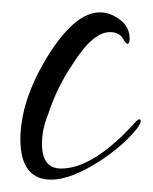

<svg xmlns="http://www.w3.org/2000/svg" viewBox="-20 -274 248 311"><path d="M63 17Q13 17 13 -49Q13 -70 19 -96Q31 -143 63 -192Q104 -254 142 -254Q161 -254 178 -239Q190 -228 190 -211Q190 -207 189 -205Q188 -204 187.5 -203.5Q187 -203 187 -203Q184 -203 180 -210Q174 -222 158 -222Q130 -222 97 -169Q72 -132 58 -89Q48 -65 48 -41Q48 -1 79 -1Q132 -1 201 -78Q206 -83 208 -79V-78Q208 -74 202 -66Q180 -38 140 -12Q94 17 63 17Z"/></svg>

Font: Lovers Quarrel
Style: Regular
Weight: 400
Designer: Robert E. Leuschke
Foundry: Robert E. Leuschke
Version: Version 1.010; ttfautohint (v1.8.3)